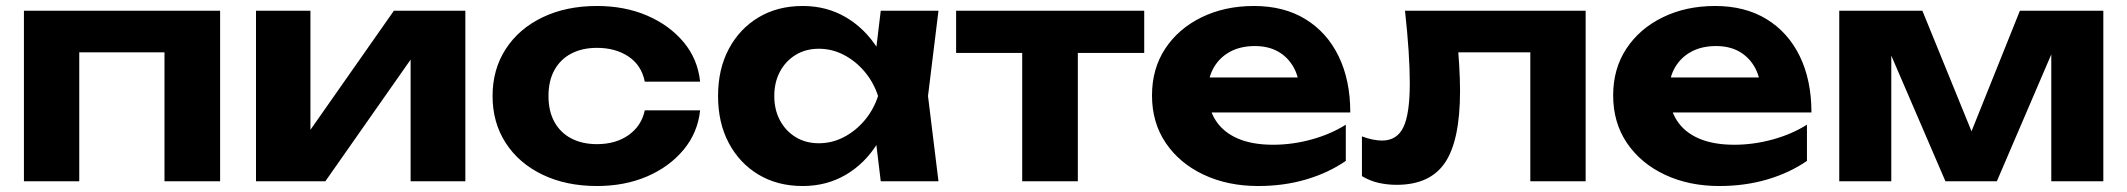

<svg xmlns="http://www.w3.org/2000/svg" viewBox="-20 -606 7112 642"><path d="M716 -570V0H530V-516L615 -431H160L245 -516V0H60V-570Z M836 0V-570H1018V-100L976 -112L1297 -570H1536V0H1353V-481L1396 -468L1068 0Z M2321 -237Q2313 -162 2265.5 -105Q2218 -48 2143.5 -16Q2069 16 1976 16Q1873 16 1794 -22Q1715 -60 1671 -128Q1627 -196 1627 -285Q1627 -374 1671 -442Q1715 -510 1794 -548Q1873 -586 1976 -586Q2069 -586 2143.5 -554Q2218 -522 2265.5 -465.5Q2313 -409 2321 -333H2136Q2125 -388 2081.5 -417Q2038 -446 1976 -446Q1927 -446 1890.5 -427Q1854 -408 1834 -372Q1814 -336 1814 -285Q1814 -234 1834 -198Q1854 -162 1890.5 -143Q1927 -124 1976 -124Q2039 -124 2082 -154.5Q2125 -185 2136 -237Z M2925 0 2900 -207 2927 -285 2900 -362 2925 -570H3118L3083 -285L3118 0ZM2971 -285Q2956 -194 2914 -126.5Q2872 -59 2808 -21.5Q2744 16 2664 16Q2580 16 2516.5 -22Q2453 -60 2417 -127.5Q2381 -195 2381 -285Q2381 -375 2417 -442.5Q2453 -510 2516.5 -548Q2580 -586 2664 -586Q2744 -586 2808 -548.5Q2872 -511 2914.5 -444Q2957 -377 2971 -285ZM2569 -285Q2569 -239 2588 -203.5Q2607 -168 2640.5 -147.5Q2674 -127 2718 -127Q2762 -127 2801.5 -147.5Q2841 -168 2871 -203.5Q2901 -239 2916 -285Q2901 -331 2871 -366.5Q2841 -402 2801.5 -422.5Q2762 -443 2718 -443Q2674 -443 2640.5 -422.5Q2607 -402 2588 -366.5Q2569 -331 2569 -285Z M3398 -506H3584V0H3398ZM3177 -570H3806V-429H3177Z M4187 16Q4085 16 4004.5 -22Q3924 -60 3878 -128Q3832 -196 3832 -287Q3832 -376 3876 -443Q3920 -510 3997.5 -548Q4075 -586 4173 -586Q4273 -586 4345 -542Q4417 -498 4456 -418Q4495 -338 4495 -230H3981V-347H4393L4326 -305Q4323 -352 4303.5 -384.5Q4284 -417 4252 -434.5Q4220 -452 4176 -452Q4128 -452 4093 -433Q4058 -414 4038.5 -380Q4019 -346 4019 -301Q4019 -244 4044.5 -204Q4070 -164 4118.5 -143Q4167 -122 4237 -122Q4301 -122 4365 -139.5Q4429 -157 4480 -189V-68Q4422 -28 4347.5 -6Q4273 16 4187 16Z M4678 -570H5282V0H5097V-516L5182 -431H4771L4850 -502Q4856 -441 4859 -391.5Q4862 -342 4862 -302Q4862 -137 4812 -62.5Q4762 12 4650 12Q4619 12 4590 5.5Q4561 -1 4534 -17V-150Q4552 -143 4569.5 -139.5Q4587 -136 4601 -136Q4651 -136 4672.5 -180.5Q4694 -225 4694 -328Q4694 -376 4690 -436.5Q4686 -497 4678 -570Z M5729 16Q5627 16 5546.5 -22Q5466 -60 5420 -128Q5374 -196 5374 -287Q5374 -376 5418 -443Q5462 -510 5539.5 -548Q5617 -586 5715 -586Q5815 -586 5887 -542Q5959 -498 5998 -418Q6037 -338 6037 -230H5523V-347H5935L5868 -305Q5865 -352 5845.5 -384.5Q5826 -417 5794 -434.5Q5762 -452 5718 -452Q5670 -452 5635 -433Q5600 -414 5580.5 -380Q5561 -346 5561 -301Q5561 -244 5586.5 -204Q5612 -164 5660.5 -143Q5709 -122 5779 -122Q5843 -122 5907 -139.5Q5971 -157 6022 -189V-68Q5964 -28 5889.5 -6Q5815 16 5729 16Z M6130 0V-570H6408L6600 -99H6545L6734 -570H7013V0H6839V-501H6872L6657 0H6485L6270 -499L6304 -501V0Z"/></svg>

Font: Unbounded SemiBold
Style: Regular
Weight: 600
Designer: Luke Prowse, Jean-Baptiste Morizot, Fátima Lázaro, Florian Runge
Foundry: NaN
Version: Version 1.700